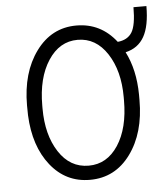

<svg xmlns="http://www.w3.org/2000/svg" viewBox="-47 -627 591 679"><g transform="rotate(-5 249.0 -287.5)"><path d="M46.4 -271.5Q46.4 -388.2 101.3 -463.1Q156.2 -538.1 244.6 -538.1Q331.1 -538.1 385.7 -467.8Q420.9 -471.2 436.3 -496.1Q451.7 -521 451.7 -585H497.6Q497.6 -514.2 476.3 -476.6Q455.1 -439 410.2 -428.7Q443.4 -363.8 444.3 -275.4V-255.9Q444.3 -139.2 389.6 -64.7Q335 9.8 245.6 9.8Q160.2 9.8 106 -58.3Q51.8 -126.5 46.9 -236.8ZM100.1 -255.9Q100.1 -162.6 139.6 -101.6Q179.2 -40.5 245.6 -40.5Q310.5 -40.5 350.1 -100.8Q389.6 -161.1 389.6 -259.8V-271.5Q389.6 -364.7 349.6 -426Q309.6 -487.3 244.6 -487.3Q180.2 -487.3 140.1 -426Q100.1 -364.7 100.1 -266.6Z"/></g></svg>

Font: Roboto Condensed Light
Style: Regular
Weight: 300
Designer: Google
Version: Version 2.134; 2016